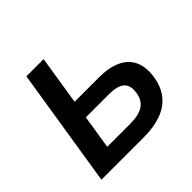

<svg xmlns="http://www.w3.org/2000/svg" viewBox="-170 -889 1073 1073"><g transform="rotate(-45 366.0 -352.5)"><path d="M57 0 169 -705H305L259 -414H451Q530 -414 582 -390Q634 -366 657 -319.5Q680 -273 671 -203Q661 -133 625.5 -88Q590 -43 531 -21.5Q472 0 395 0ZM210 -107H394Q462 -107 497.5 -132Q533 -157 539 -209Q546 -261 517.5 -284.5Q489 -308 424 -308H242Z"/></g></svg>

Font: Nunito Sans 7pt
Style: Bold Italic
Weight: 700
Italic angle: -9°
Version: Version 3.101;gftools[0.9.27]